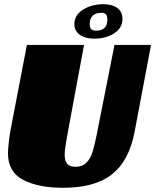

<svg xmlns="http://www.w3.org/2000/svg" viewBox="-20 -874 739 914"><path d="M280 20Q164 20 91 -17.5Q18 -55 18 -144Q18 -164 22 -198.5Q26 -233 31 -259L108 -660H380L303 -245Q302 -238 295 -199.5Q288 -161 288 -137Q288 -108 300 -94Q312 -80 340 -80Q371 -80 390 -98Q409 -116 419.5 -148Q430 -180 441 -236L525 -660H699L621 -248Q595 -109 513.5 -44.5Q432 20 280 20ZM429 -690Q386 -690 360 -708.5Q334 -727 334 -759Q334 -802 375 -828Q416 -854 473 -854Q514 -854 538.5 -836Q563 -818 563 -784Q563 -741 523.5 -715.5Q484 -690 429 -690ZM463 -813Q435 -813 421 -799Q407 -785 407 -760Q407 -743 414 -735.5Q421 -728 438 -728Q491 -728 491 -781Q491 -798 484.5 -805.5Q478 -813 463 -813Z"/></svg>

Font: Sansita Black Italic
Style: Regular
Weight: 900
Italic angle: -11°
Designer: Pablo Cosgaya
Foundry: Omnibus-Type
Version: Version 1.006